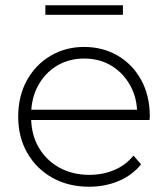

<svg xmlns="http://www.w3.org/2000/svg" viewBox="-20 -704 637 728"><path d="M318 4Q239 4 178.5 -30Q118 -64 83.5 -124Q49 -184 49 -261Q49 -339 81.5 -398.5Q114 -458 171 -492Q228 -526 299 -526Q370 -526 426.5 -493Q483 -460 515.5 -400.5Q548 -341 548 -263Q548 -260 547.5 -256.5Q547 -253 547 -249H86V-288H520L500 -269Q501 -330 474.5 -378.5Q448 -427 403 -454.5Q358 -482 299 -482Q241 -482 195.5 -454.5Q150 -427 124 -378.5Q98 -330 98 -268V-259Q98 -195 126.5 -145.5Q155 -96 205 -68.5Q255 -41 319 -41Q369 -41 412.5 -59Q456 -77 486 -114L515 -81Q481 -39 429.5 -17.5Q378 4 318 4ZM152 -648V-684H446V-648Z"/></svg>

Font: Montserrat Thin Light
Style: Regular
Weight: 300
Version: Version 9.000